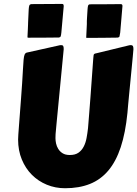

<svg xmlns="http://www.w3.org/2000/svg" viewBox="-20 -954 714 999"><path d="M674.3 -698.2Q673.3 -685.1 670.9 -659.4Q668.5 -633.8 665.3 -601.3Q662.1 -568.8 658.7 -533.2Q655.3 -497.6 652.1 -465.1Q648.9 -432.6 646.5 -406.2Q644 -379.9 643.1 -366.7Q632.8 -262.7 608.2 -188.2Q583.5 -113.8 543.5 -66.4Q503.4 -19 447.5 3.2Q391.6 25.4 318.4 25.4Q268.1 25.4 223.6 7.1Q179.2 -11.2 146 -44.4Q112.8 -77.6 93.5 -124.3Q74.2 -170.9 74.2 -228Q74.2 -235.4 75.4 -254.6Q76.7 -273.9 78.9 -301.8Q81.1 -329.6 83.7 -365Q86.4 -400.4 89.4 -440.4L95.2 -521.5Q98.1 -565.9 99.6 -595.5Q101.1 -625 102.8 -643.1Q104.5 -661.1 107.9 -669.4Q111.3 -677.7 118.7 -680.2L285.2 -717.3Q291.5 -719.2 298.3 -719.2Q306.2 -719.2 308.8 -714.8Q311.5 -710.4 311.5 -698.2L274.4 -313.5Q273.4 -296.4 271 -276.4Q268.6 -256.3 268.6 -235.4Q268.6 -222.7 271.7 -207.5Q274.9 -192.4 283.2 -179Q291.5 -165.5 305.9 -156.5Q320.3 -147.5 343.3 -147.5Q371.1 -147.5 388.2 -159.4Q405.3 -171.4 415.5 -191.2Q425.8 -210.9 430.4 -236.1Q435.1 -261.2 438 -287.6Q440.4 -318.4 443.8 -359.9Q447.3 -401.4 450.7 -448.7L464.8 -643.6Q465.8 -652.3 466.1 -658.2Q466.3 -664.1 467.3 -668Q468.3 -671.9 471.4 -673.8Q474.6 -675.8 481.4 -676.8L647.9 -717.3Q654.3 -719.2 661.1 -719.2Q668 -719.2 671.1 -715.1Q674.3 -710.9 674.3 -698.2ZM123 -762.7Q124.5 -790.5 125 -803Q125.5 -815.4 125.7 -820.8Q126 -826.2 126 -828.1Q126 -830.1 126.2 -836.9Q126.5 -843.8 127.2 -858.9Q127.9 -874 129.4 -905.8Q130.4 -920.4 132.8 -926Q135.3 -931.6 142.6 -932.6Q180.7 -932.6 223.4 -933.1Q266.1 -933.6 302.7 -933.6Q307.6 -933.6 309.6 -930.9Q311.5 -928.2 311.5 -920.9L299.3 -785.2Q297.9 -771 295.9 -765.4Q293.9 -759.8 286.6 -758.8Q249.5 -758.3 210.2 -758.1Q170.9 -757.8 127.9 -757.8Q125.5 -757.8 124.3 -758.3Q123 -758.8 123 -761.2ZM428.7 -761.7Q430.2 -792.5 430.9 -807.4Q431.6 -822.3 431.9 -828.6Q432.1 -835 431.9 -836.9Q431.6 -838.9 431.9 -844.5Q432.1 -850.1 432.9 -863.3Q433.6 -876.5 435.5 -905.3Q436.5 -919.4 438.5 -925Q440.4 -930.7 447.8 -931.6Q486.3 -931.6 528.8 -931.9Q571.3 -932.1 607.9 -932.6Q611.8 -932.6 614.5 -930.7Q617.2 -928.7 617.2 -922.9L605.5 -784.7Q603.5 -770 601.8 -764.6Q600.1 -759.3 591.8 -758.3Q554.2 -757.8 514.4 -757.3Q474.6 -756.8 431.2 -756.8Q429.7 -756.8 429.2 -757.1Q428.7 -757.3 428.7 -759.8Z"/></svg>

Font: Carter One
Style: Regular
Weight: 400
Designer: vernon adams
Foundry: vernon adams
Version: Version 1.000